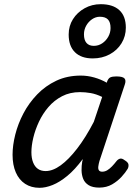

<svg xmlns="http://www.w3.org/2000/svg" viewBox="-20 -880 663 917"><path d="M169 17Q129 17 100 -2Q71 -21 55.5 -56.5Q40 -92 40 -141Q40 -186 53 -237.5Q66 -289 92 -338.5Q118 -388 157.5 -429Q197 -470 249 -494.5Q301 -519 366 -519Q398 -519 430 -510Q462 -501 490 -485L491 -489Q497 -506 507 -510.5Q517 -515 535 -515Q566 -515 574.5 -505.5Q583 -496 576 -476L455 -111Q451 -97 449.5 -85Q448 -73 452.5 -66.5Q457 -60 468 -60Q481 -60 492.5 -67Q504 -74 515 -85.5Q526 -97 536 -110Q543 -119 552.5 -122Q562 -125 575 -115Q592 -105 593.5 -94.5Q595 -84 590 -74Q580 -57 561 -36Q542 -15 515.5 0.5Q489 16 454 16Q422 16 403.5 4.5Q385 -7 377.5 -25.5Q370 -44 369.5 -66Q369 -88 373 -110Q374 -112 374.5 -114.5Q375 -117 375 -120Q338 -70 301.5 -40Q265 -10 231.5 3.5Q198 17 169 17ZM130 -153Q130 -125 138 -104.5Q146 -84 161 -73.5Q176 -63 198 -63Q232 -63 270 -90.5Q308 -118 348.5 -170.5Q389 -223 428 -298L468 -417Q439 -431 413 -435.5Q387 -440 362 -440Q314 -440 276.5 -420.5Q239 -401 211.5 -369Q184 -337 166 -298.5Q148 -260 139 -222Q130 -184 130 -153ZM423 -601Q368 -601 338 -630.5Q308 -660 308 -715Q308 -756 328.5 -788.5Q349 -821 384 -840.5Q419 -860 461 -860Q519 -860 550 -831.5Q581 -803 581 -748Q581 -707 560.5 -673.5Q540 -640 504 -620.5Q468 -601 423 -601ZM428 -661Q450 -661 468 -673Q486 -685 497 -704.5Q508 -724 508 -746Q508 -774 495.5 -787Q483 -800 457 -800Q437 -800 419.5 -788Q402 -776 391.5 -757Q381 -738 381 -716Q381 -689 393 -675Q405 -661 428 -661Z"/></svg>

Font: Playwrite NL
Style: Regular
Weight: 400
Designer: Veronika Burian, José Scaglione
Foundry: TypeTogether
Version: Version 1.002